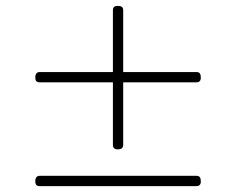

<svg xmlns="http://www.w3.org/2000/svg" viewBox="-20 -738 803 653"><path d="M380 -230Q372 -230 368 -234Q364 -238 364 -245V-703Q364 -711 368 -714.5Q372 -718 380 -718Q390 -718 394.5 -714.5Q399 -711 399 -703V-245Q399 -238 394.5 -234Q390 -230 380 -230ZM115 -105Q107 -105 103.5 -109Q100 -113 100 -121Q100 -140 115 -140H648Q656 -140 659.5 -135.5Q663 -131 663 -121Q663 -105 648 -105ZM115 -458Q107 -458 103.5 -462Q100 -466 100 -474Q100 -493 115 -493H648Q656 -493 659.5 -488.5Q663 -484 663 -474Q663 -458 648 -458Z"/></svg>

Font: Playwrite NG Modern Thin
Style: Regular
Weight: 250
Designer: Veronika Burian, José Scaglione
Foundry: TypeTogether
Version: Version 1.002